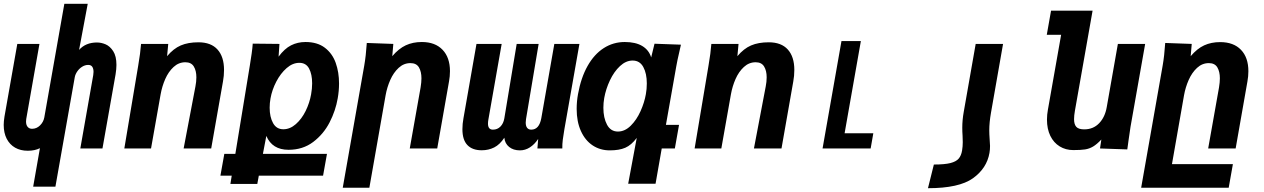

<svg xmlns="http://www.w3.org/2000/svg" viewBox="-30 -781 6650 1010"><path d="M180 -1.5Q153 12 116 12Q78 12 49.5 -4.2Q21 -20.5 5.2 -51.2Q-10.5 -82 -10.5 -124Q-10.5 -142.5 -6.5 -167.5L61 -550H177.5L108 -155Q107 -150 107 -141.5Q107 -123.5 115.5 -113.5Q124 -103.5 138.5 -103.5Q162.5 -103.5 180.5 -121.2Q198.5 -139 203 -163L308.5 -761H431.5L386 -518.5Q420.5 -557.5 480 -557.5Q502.5 -557.5 525.5 -547.8Q548.5 -538 565.5 -511.8Q582.5 -485.5 582.5 -439.5Q582.5 -418 578 -390L509 0H392.5L460.5 -386Q462 -395 462 -403Q462 -419.5 455.5 -429.5Q449 -439.5 434 -439.5Q417.5 -439.5 402.2 -430Q387 -420.5 376.8 -405.8Q366.5 -391 363.5 -376L261.5 201H144.5Z M712 -550H855L849 -485.5Q882.5 -525.5 921 -542Q959.5 -558.5 1014 -558.5Q1080 -558.5 1114.2 -520.5Q1148.5 -482.5 1148.5 -413Q1148.5 -382 1143 -352.5L1081 0H936L998 -326Q1003 -351 1003 -374.5Q1003 -409 989.5 -431.2Q976 -453.5 945 -453.5Q910 -453.5 883 -428.5Q856 -403.5 839.2 -365.2Q822.5 -327 815 -285L764.5 0H624L697 -435.5Q708.5 -502 712 -550Z M1150 28.5H1208L1284.5 -438Q1289.5 -469.5 1293.8 -498.8Q1298 -528 1299.5 -551.5L1440 -550L1435.5 -483Q1466.5 -525 1501 -542.5Q1535.5 -560 1577 -560Q1639.5 -560 1679 -529.8Q1718.5 -499.5 1736 -450.2Q1753.5 -401 1753.5 -341.5Q1753.5 -303 1746.5 -263.5Q1735.5 -199 1703.8 -137.2Q1672 -75.5 1617.5 -34.2Q1563 7 1488 7Q1402 7 1371 -66L1353 28.5H1690L1669.5 143H1331.5L1323.5 186.5H1182L1189 143H1129.5ZM1606.5 -284.5Q1612 -314.5 1612 -342.5Q1612 -390 1596 -420.2Q1580 -450.5 1544.5 -450.5Q1509.5 -450.5 1477.8 -422.8Q1446 -395 1423.5 -351.8Q1401 -308.5 1393 -263.5Q1388.5 -239 1388.5 -214.5Q1388.5 -165.5 1406.5 -133.2Q1424.5 -101 1460.5 -101Q1495.5 -101 1526.2 -128Q1557 -155 1577.8 -197.2Q1598.5 -239.5 1606.5 -284.5Z M1899.5 -555 2039 -550 2033.5 -485.5Q2067.5 -525.5 2104.8 -542.8Q2142 -560 2189 -560Q2259 -560 2298 -519.2Q2337 -478.5 2337 -406.5Q2337 -379.5 2332 -352.5L2270 0H2125.5L2182.5 -321Q2187 -348 2187 -369Q2187 -404 2173.8 -426.5Q2160.5 -449 2129 -449Q2094 -449 2067 -424Q2040 -399 2023 -360.5Q2006 -322 1998.5 -280L1913 206.5H1773L1886 -435.5Q1895 -486.5 1899.5 -555Z M2928 0H2797L2801 -50Q2782 -21.5 2757.5 -5.8Q2733 10 2705 10Q2670.5 10 2648.2 -8Q2626 -26 2623 -56.5Q2599.5 -20.5 2569.8 -5.5Q2540 9.5 2504 9.5Q2455 9.5 2428.8 -17.8Q2402.5 -45 2402.5 -101.5Q2402.5 -129.5 2408 -159L2476.5 -550H2609L2539 -151.5Q2537 -141 2537 -130.5Q2537 -99 2563 -99Q2586.5 -99 2602.5 -115.2Q2618.5 -131.5 2623 -158.5L2688 -550H2803.5L2737 -154Q2735.5 -144.5 2735.5 -136Q2735.5 -118 2743 -108.5Q2750.5 -99 2764.5 -99Q2806.5 -99 2817.5 -159.5L2886 -550H3018L2939 -101.5Q2933.5 -70 2930.5 -46.2Q2927.5 -22.5 2928 0Z M3177.5 10Q3127 10 3087.5 -16.2Q3048 -42.5 3025.8 -91.8Q3003.5 -141 3003.5 -208Q3003.5 -247 3010.5 -285.5Q3026 -372 3060.8 -433.8Q3095.5 -495.5 3145.8 -527.8Q3196 -560 3256.5 -560Q3313.5 -560 3348.5 -539Q3383.5 -518 3395.5 -479L3413 -551L3552 -546Q3549.5 -536 3545.5 -517Q3531.5 -457 3527.5 -432L3473 -124H3542L3520 0H3451L3418.5 185.5H3274.5L3319.5 -55.5Q3291 -17.5 3259.2 -3.8Q3227.5 10 3177.5 10ZM3367.5 -285.5Q3372.5 -312.5 3372.5 -342Q3372.5 -394.5 3354 -428.5Q3335.5 -462.5 3298 -462.5Q3262.5 -462.5 3231.2 -433.2Q3200 -404 3178.5 -358.5Q3157 -313 3148.5 -265.5Q3144 -240 3144 -214Q3144 -161 3163.2 -125Q3182.5 -89 3220.5 -89Q3257 -89 3288 -119.8Q3319 -150.5 3339.5 -196.2Q3360 -242 3367.5 -285.5Z M3712 -550H3855L3849 -485.5Q3882.5 -525.5 3921 -542Q3959.5 -558.5 4014 -558.5Q4080 -558.5 4114.2 -520.5Q4148.5 -482.5 4148.5 -413Q4148.5 -382 4143 -352.5L4081 0H3936L3998 -326Q4003 -351 4003 -374.5Q4003 -409 3989.5 -431.2Q3976 -453.5 3945 -453.5Q3910 -453.5 3883 -428.5Q3856 -403.5 3839.2 -365.2Q3822.5 -327 3815 -285L3764.5 0H3624L3697 -435.5Q3708.5 -502 3712 -550Z M4396.5 -565H4498.5L4413 -80H4564L4550 0H4297Z M5175 23.5Q5178 7.5 5178 -13.5Q5178 -24 5176 -48Q5174 -76 5174 -95Q5174 -137 5183 -188L5246.5 -550H5102.5L5039.5 -191.5Q5032 -149.5 5032 -109Q5032 -87 5033.5 -67.5Q5034.5 -43.5 5034.5 -33Q5034.5 -11 5031 10.5Q5026.5 37.5 5013.2 53.2Q5000 69 4969.5 76.8Q4939 84.5 4882.5 84.5L4851.5 209Q5015 209 5088 156.8Q5161 104.5 5175 23.5Z M5477.5 -152Q5477.5 -178 5482.5 -204.5L5552 -598H5476.5L5499 -725H5717.5L5624.5 -198.5Q5620 -173 5620 -154Q5620 -126.5 5632 -113.5Q5644 -100.5 5673.5 -100.5Q5721 -100.5 5752 -132.8Q5783 -165 5792 -218L5850.5 -550H5994L5917 -114Q5913 -88.5 5906 -38.5Q5905 -30.5 5903.5 -19.8Q5902 -9 5900 5L5756.5 0L5763.5 -47Q5740 -22 5720.2 -10.2Q5700.5 1.5 5678 5Q5655.5 8.5 5616 8.5Q5576 8.5 5544.5 -10.8Q5513 -30 5495.2 -66.2Q5477.5 -102.5 5477.5 -152Z M6099.5 -555 6239 -550 6233.5 -485.5Q6267.5 -525.5 6304.5 -542.5Q6341.5 -559.5 6388.5 -559.5Q6459 -559.5 6498 -519Q6537 -478.5 6537 -406.5Q6537 -379.5 6532 -352.5L6470 0H6325.5L6382.5 -321Q6387 -348 6387 -369Q6387 -404 6373.8 -426.5Q6360.5 -449 6329 -449Q6294 -449 6267 -424Q6240 -399 6223 -360.5Q6206 -322 6198.5 -280L6135 82.5H6455.5L6433.5 206.5H5973L6086 -435.5Q6095 -486.5 6099.5 -555Z"/></svg>

Font: JuliaMono ExtraBoldItalic
Style: Regular
Weight: 800
Italic angle: -9°
Monospace: yes
Designer: cormullion
Foundry: corm
Version: Version 0.049; ttfautohint (v1.8.4)